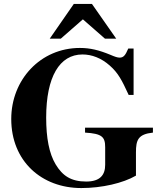

<svg xmlns="http://www.w3.org/2000/svg" viewBox="-20 -934 818 973"><path d="M569 -738 446 -914H354L232 -738H288L400 -836L512 -738ZM755 -287H411V-262C497 -257 513 -240 513 -188V-99C513 -48 488 -14 417 -14C340 -14 297 -43 262 -101C229 -156 214 -235 214 -338C214 -545 282 -658 398 -658C445 -658 493 -640 536 -602C579 -564 597 -529 632 -453H657V-688H630C615 -652 605 -642 586 -642C576 -642 563 -646 540 -656C482 -680 437 -691 385 -691C185 -691 37 -530 37 -331C37 -117 191 19 392 19C496 19 604 -6 669 -44V-162C669 -225 680 -254 755 -262Z"/></svg>

Font: XITS
Style: Bold
Weight: 700
Designer: MicroPress Inc., with final additions and corrections provided by Coen Hoffman, Elsevier (retired)
Version: Version 1.107